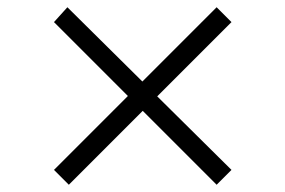

<svg xmlns="http://www.w3.org/2000/svg" viewBox="-20 -552 788 530"><path d="M170 -42 129 -83 333 -287 129 -491 166 -532 373 -327 578 -532 619 -491 414 -286 619 -83 578 -42 374 -246Z"/></svg>

Font: Nunito Sans 7pt Expanded Light
Style: Regular
Weight: 300
Width: 7
Designer: Vernon Adams
Foundry: Vernon Adams
Version: Version 3.101;gftools[0.9.27]